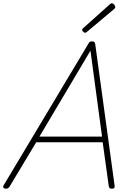

<svg xmlns="http://www.w3.org/2000/svg" viewBox="-50 -1144 820 1178"><path d="M-14 14Q-25 13 -29 7Q-33 1 -26 -10L493 -877Q496 -884 500.5 -887Q505 -890 515 -890Q525 -890 528.5 -886.5Q532 -883 534 -875L653 -6Q655 4 651.5 8.5Q648 13 638 14Q628 14 623.5 10.5Q619 7 617 -4L580 -271H172L10 -1Q5 7 -0.5 10.5Q-6 14 -14 14ZM192 -306H576L505 -833ZM473 -943Q467 -943 460.5 -949Q454 -955 454 -960Q454 -962 454.5 -964.5Q455 -967 459 -970L622 -1116Q627 -1119 629 -1121.5Q631 -1124 635 -1124Q640 -1124 645 -1120.5Q650 -1117 653.5 -1111.5Q657 -1106 657 -1101Q657 -1099 656.5 -1096.5Q656 -1094 653 -1091L484 -949Q480 -946 478 -944.5Q476 -943 473 -943Z"/></svg>

Font: Playwrite IS Thin
Style: Regular
Weight: 250
Designer: Veronika Burian, José Scaglione
Foundry: TypeTogether
Version: Version 1.002